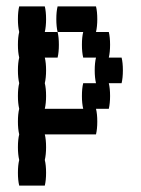

<svg xmlns="http://www.w3.org/2000/svg" viewBox="-20 -420 440 600"><path d="M360 -160H320Q324 -144 324 -120Q324 -97 320 -80H280Q284 -64 284 -40Q284 -17 280 0H120Q124 16 124 40Q124 63 120 80Q124 96 124 120Q124 143 120 160H40Q36 143 36 120Q36 96 40 80Q36 63 36 40Q36 16 40 0Q36 -17 36 -40Q36 -64 40 -80Q36 -97 36 -120Q36 -144 40 -160Q36 -177 36 -200Q36 -224 40 -240Q36 -257 36 -280Q36 -304 40 -320Q36 -337 36 -360Q36 -384 40 -400H120Q124 -384 124 -360Q124 -337 120 -320H160Q164 -304 164 -280Q164 -257 160 -240H120Q124 -224 124 -200Q124 -177 120 -160Q124 -144 124 -120Q124 -97 120 -80H240Q236 -97 236 -120Q236 -144 240 -160H280Q276 -177 276 -200Q276 -224 280 -240H240Q236 -257 236 -280Q236 -304 240 -320H160Q156 -337 156 -360Q156 -384 160 -400H280Q284 -384 284 -360Q284 -337 280 -320H320Q324 -304 324 -280Q324 -257 320 -240H360Q364 -224 364 -200Q364 -177 360 -160Z"/></svg>

Font: VT323
Style: Regular
Weight: 400
Monospace: yes
Designer: Peter Hull
Version: Version 2.000